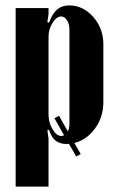

<svg xmlns="http://www.w3.org/2000/svg" viewBox="-20 -525 435 713"><path d="M160.2 -472.2 155.8 -442.9 162.1 -440.9Q174.8 -475.1 192.4 -490Q210 -504.9 236.8 -504.9Q288.6 -504.9 326.2 -462.2Q363.8 -419.4 363.8 -360.8V-145Q363.8 -90.8 333 -48.1Q302.2 -5.4 255.9 5.9L279.8 46.9L263.2 56.2L235.8 8.8Q234.9 8.8 232.2 9.3Q229.5 9.8 228 9.8Q202.6 9.8 186.8 -2.4Q170.9 -14.6 162.1 -43L155.8 -41L160.2 -12.2V168H38.1V-495.1H160.2ZM160.2 -100.1Q160.2 -70.3 175 -45.2Q189.9 -20 208 -20Q213.4 -20 217.8 -22.9L182.1 -85.9L199.2 -95.2L231.9 -37.1Q237.8 -48.8 237.8 -65.9V-416Q237.8 -436 228.8 -450Q219.7 -463.9 207 -463.9Q189.9 -463.9 175 -439.9Q160.2 -416 160.2 -388.2Z"/></svg>

Font: Moniqa Black Heading
Style: Regular
Weight: 900
Designer: Rajesh Rajput
Foundry: Rajesh Rajput
Version: Version 1.000